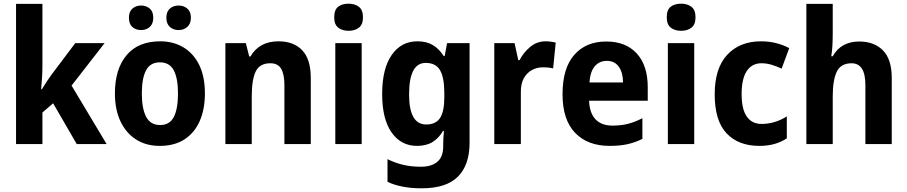

<svg xmlns="http://www.w3.org/2000/svg" viewBox="-20 -781 4920 1041"><path d="M210 -425Q210 -396 208 -361Q206 -326 203 -297H207Q217 -314 232.5 -337.5Q248 -361 260 -377L388 -547H547L368 -317L558 0H396L268 -221L210 -171V0H67V-760H210Z M1091 -274Q1091 -189 1063 -125Q1035 -61 980.5 -25.5Q926 10 846 10Q771 10 716.5 -25.5Q662 -61 632.5 -124.5Q603 -188 603 -274Q603 -406 666 -481.5Q729 -557 849 -557Q920 -557 975 -524Q1030 -491 1060.5 -428Q1091 -365 1091 -274ZM749 -274Q749 -192 772.5 -147.5Q796 -103 848 -103Q900 -103 922.5 -147Q945 -191 945 -274Q945 -357 922 -400Q899 -443 847 -443Q795 -443 772 -400Q749 -357 749 -274ZM679 -685Q679 -718 698 -734.5Q717 -751 745 -751Q773 -751 792 -734.5Q811 -718 811 -685Q811 -652 792 -635Q773 -618 745 -618Q717 -618 698 -634.5Q679 -651 679 -685ZM882 -685Q882 -718 901 -734.5Q920 -751 949 -751Q976 -751 995.5 -734.5Q1015 -718 1015 -685Q1015 -652 995.5 -635Q976 -618 949 -618Q920 -618 901 -635Q882 -652 882 -685Z M1490 -557Q1572 -557 1618.5 -508.5Q1665 -460 1665 -358V0H1522V-320Q1522 -378 1504.5 -408Q1487 -438 1446 -438Q1388 -438 1366.5 -393.5Q1345 -349 1345 -259V0H1202V-547H1313L1331 -475H1338Q1386 -557 1490 -557Z M1870 -761Q1904 -761 1926 -744Q1948 -727 1948 -687Q1948 -648 1926 -631Q1904 -614 1870 -614Q1836 -614 1814 -631Q1792 -648 1792 -687Q1792 -728 1813.5 -744.5Q1835 -761 1870 -761ZM1941 -547V0H1798V-547Z M2243 -557Q2293 -557 2327 -536.5Q2361 -516 2386 -477H2391L2404 -547H2526V-7Q2526 113 2463 176.5Q2400 240 2266 240Q2156 240 2081 205V82Q2124 103 2167 113Q2210 123 2262 123Q2320 123 2351.5 96Q2383 69 2383 13V1Q2383 -13 2384 -33.5Q2385 -54 2387 -71H2382Q2360 -33 2326 -11.5Q2292 10 2241 10Q2154 10 2103 -63Q2052 -136 2052 -271Q2052 -408 2103.5 -482.5Q2155 -557 2243 -557ZM2288 -440Q2198 -440 2198 -269Q2198 -106 2291 -106Q2343 -106 2366 -141.5Q2389 -177 2389 -252V-276Q2389 -360 2366 -400Q2343 -440 2288 -440Z M2938 -557Q2966 -557 2993 -550L2979 -410Q2968 -413 2954.5 -414.5Q2941 -416 2922 -416Q2892 -416 2864.5 -401.5Q2837 -387 2820 -356.5Q2803 -326 2804 -278V0H2660V-547H2770L2790 -455H2797Q2818 -496 2854.5 -526.5Q2891 -557 2938 -557Z M3267 -556Q3373 -556 3432.5 -491Q3492 -426 3492 -308V-235H3174Q3176 -170 3208 -135Q3240 -100 3301 -100Q3347 -100 3384.5 -109.5Q3422 -119 3463 -140V-28Q3425 -9 3383.5 0.5Q3342 10 3285 10Q3166 10 3098 -61Q3030 -132 3030 -270Q3030 -411 3093.5 -483.5Q3157 -556 3267 -556ZM3270 -451Q3230 -451 3205 -422Q3180 -393 3176 -334H3358Q3358 -386 3335.5 -418.5Q3313 -451 3270 -451Z M3673 -761Q3707 -761 3729 -744Q3751 -727 3751 -687Q3751 -648 3729 -631Q3707 -614 3673 -614Q3639 -614 3617 -631Q3595 -648 3595 -687Q3595 -728 3616.5 -744.5Q3638 -761 3673 -761ZM3744 -547V0H3601V-547Z M4097 10Q3984 10 3919.5 -58Q3855 -126 3855 -270Q3855 -411 3923 -484Q3991 -557 4106 -557Q4150 -557 4189 -547Q4228 -537 4259 -520L4218 -409Q4190 -422 4163 -430Q4136 -438 4108 -438Q4057 -438 4029 -396Q4001 -354 4001 -271Q4001 -189 4029 -149Q4057 -109 4109 -109Q4145 -109 4180 -119.5Q4215 -130 4246 -150V-31Q4216 -11 4179.5 -0.5Q4143 10 4097 10Z M4495 -601Q4495 -562 4493 -530.5Q4491 -499 4487 -476H4495Q4518 -517 4554.5 -536.5Q4591 -556 4638 -556Q4720 -556 4767.5 -507.5Q4815 -459 4815 -358V0H4672V-320Q4672 -438 4597 -438Q4539 -438 4517 -392.5Q4495 -347 4495 -259V0H4352V-760H4495Z"/></svg>

Font: Noto Sans Lao SemiCondensed
Style: Bold
Weight: 700
Width: 4
Designer: Monotype Design Team
Foundry: Monotype Imaging Inc.
Version: Version 2.003; ttfautohint (v1.8.4.7-5d5b)